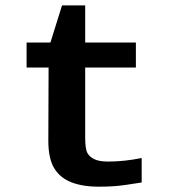

<svg xmlns="http://www.w3.org/2000/svg" viewBox="-20 -686 640 712"><path d="M160.2 -435.5H78.6V-528.3H167L210 -666H295.9V-528.3H483.9V-435.5H295.9V-176.8Q295.9 -133.8 304 -118.9Q312 -104 330.1 -95.5Q348.1 -86.9 380.9 -86.9Q441.4 -86.9 505.4 -100.1V-9.3Q436 2 407.2 4.2Q378.4 6.3 347.2 6.3Q285.2 6.3 243.4 -10.5Q201.7 -27.3 180.4 -63.2Q159.2 -99.1 159.2 -164.1Z"/></svg>

Font: Liberation Mono
Style: Bold
Weight: 700
Monospace: yes
Designer: Steve Matteson
Foundry: Ascender Corporation
Version: Version 2.1.5